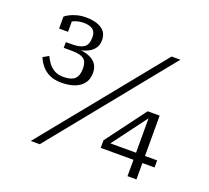

<svg xmlns="http://www.w3.org/2000/svg" viewBox="-127 -910 1163 1069"><g transform="rotate(20 454.5 -376.0)"><path d="M203 -397Q169 -397 146.5 -411Q124 -425 111 -444Q98 -463 90 -480L56 -461Q67 -435 85.5 -412.5Q104 -390 133 -376.5Q162 -363 204 -363Q247 -363 280 -375Q313 -387 332 -411.5Q351 -436 351 -475Q351 -505 336 -526.5Q321 -548 289 -560Q257 -572 206 -572L196 -565Q233 -565 265 -575.5Q297 -586 316.5 -607.5Q336 -629 336 -662Q336 -708 301.5 -730Q267 -752 210 -752Q181 -752 157 -745.5Q133 -739 115.5 -730Q98 -721 89 -713V-642H142V-711Q135 -710 130 -706Q125 -702 122 -696.5Q119 -691 116 -684Q130 -699 154 -709Q178 -719 209 -719Q242 -719 261 -705.5Q280 -692 280 -659Q280 -616 257 -600Q234 -584 186 -584H150V-550H193Q233 -550 254 -542Q275 -534 282.5 -517.5Q290 -501 290 -476Q290 -435 269.5 -416Q249 -397 203 -397ZM731 -710H783L208 0H155ZM534 -97V-142L710 -378H744L737 -355L555 -111L560 -139H853V-97ZM781 0H728V-360L731 -378H781Z"/></g></svg>

Font: Roboto Serif SemiCondensed ExtraLight
Style: Regular
Weight: 250
Width: 4
Designer: Greg Gazdowicz
Foundry: Commercial Type
Version: Version 1.007